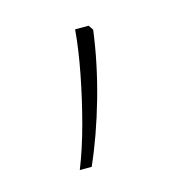

<svg xmlns="http://www.w3.org/2000/svg" viewBox="-52 -168 327 343"><g transform="rotate(-15 111.0 3.5)"><path d="M139 -119 145 -110Q137 -49 119.5 12.5Q102 74 79 126H57Q71 91 82.5 48Q94 5 102.5 -39Q111 -83 114 -119Z"/></g></svg>

Font: Noto Sans Kannada Thin
Style: Regular
Weight: 100
Designer: Jelle Bosma - Monotype Design Team
Foundry: Monotype Imaging Inc.
Version: Version 2.005; ttfautohint (v1.8.4.7-5d5b)